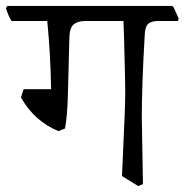

<svg xmlns="http://www.w3.org/2000/svg" viewBox="-40 -596 625 650"><path d="M562 -525H497Q472 -525 461.5 -515Q451 -505 450 -478Q440 -306 440 -198L444 27L428 34L373 0L377 -91Q384 -228 384 -291Q384 -319 380 -465L378 -525H246Q220 -524 208 -512Q196 -500 195 -472L190 -281Q188 -200 180 -161L158 -152Q76 -186 31 -266L40 -294H133Q131 -414 120 -525H-1Q-12 -542 -20 -569L-15 -576H543L548 -571L565 -533Z"/></svg>

Font: Sahitya
Style: Regular
Weight: 400
Designer: Juan Pablo del Peral
Foundry: Juan Pablo del Peral (http://www.huertatipografica.com)
Version: Version 1.001;PS 001.000;hotconv 1.0.70;makeotf.lib2.5.58329